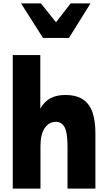

<svg xmlns="http://www.w3.org/2000/svg" viewBox="-20 -1116 640 1136"><path d="M55.5 -790H218.5V-474Q244.5 -517.5 280.5 -535.8Q316.5 -554 366 -554Q432.5 -554 472 -526.8Q511.5 -499.5 528 -449.2Q544.5 -399 544.5 -325V0H379.5V-252Q379.5 -331.5 362.2 -363.2Q345 -395 311.5 -395Q268.5 -395 244 -357.5Q219.5 -320 219.5 -253V0H55.5ZM104.5 -1096H222L311.5 -984L398 -1096H515.5L388 -891.5H234.5Z"/></svg>

Font: JuliaMono Black
Style: Regular
Weight: 900
Monospace: yes
Designer: cormullion
Foundry: corm
Version: Version 0.054; ttfautohint (v1.8.4)